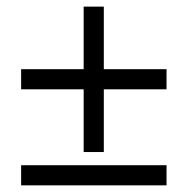

<svg xmlns="http://www.w3.org/2000/svg" viewBox="-20 -557 564 577"><path d="M231.4 -288.6H43.5V-349.1H231.4V-537.1H292V-349.1H480.5V-288.6H292V-100.1H231.4ZM43.5 -60.5H480.5V0H43.5Z"/></svg>

Font: GravitasOne
Style: Regular
Weight: 400
Designer: Riccardo De Franceschi
Foundry: Sorkin Type Co.
Version: Version 1.001